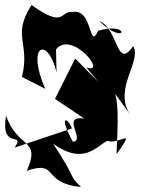

<svg xmlns="http://www.w3.org/2000/svg" viewBox="-46 -633 585 761"><path d="M344 -308 252 -401 172 -241 312 -147C260 -194 374 -98 325 -155C169 -198 301 -78 243 -71C182 -183 225 -166 239 -124L12 -48C57 -115 -46 -34 -22 -175C22 -44 119 -85 60 44C189 0 116 93 275 108C221 55 266 91 165 -63C285 23 335 -52 379 -75C427 -57 497 -135 416 -22C419 -126 433 -272 388 -292L475 -172C396 -274 518 -390 482 -450C414 -353 424 -520 347 -550C456 -444 475 -550 343 -511C305 -429 323 -604 240 -585C191 -592 214 -517 79 -613C-1 -488 75 -467 41 -328L133 -281C57 -456 142 -491 178 -347L176 -437C239 -516 383 -334 296 -366Z"/></svg>

Font: Asimov Silicon
Style: Regular
Weight: 400
Designer: Google
Version: Version 2.000980; 2014